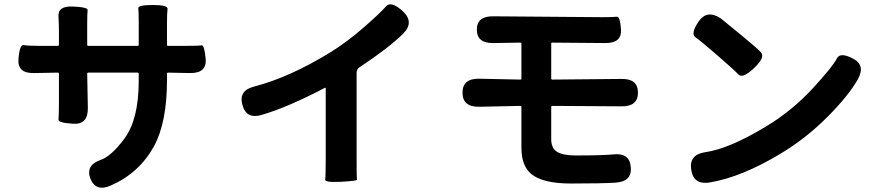

<svg xmlns="http://www.w3.org/2000/svg" viewBox="-20 -809 4040 883"><path d="M490 44Q421 75 396 13Q372 -49 444 -74Q492 -91 551 -170Q618 -259 618 -437V-470Q618 -475 613 -475H386Q381 -475 381 -470L384 -312Q385 -235 316 -240Q247 -244 249 -259Q251 -274 251 -339V-470Q251 -475 246 -475L137 -473Q59 -471 65 -538Q70 -605 89.5 -601.5Q109 -598 166 -598H246Q251 -598 251 -603V-661Q251 -697 249 -733Q245 -782 315 -779Q385 -776 383 -762.5Q381 -749 381 -697V-603Q381 -598 386 -598H613Q618 -598 618 -603V-703Q618 -756 616 -771Q614 -786 684 -786Q753 -786 750.5 -767.5Q748 -749 748 -703V-603Q748 -598 753 -598H822Q894 -598 907 -600.5Q920 -603 926 -537Q931 -472 854 -473L753 -475Q748 -475 748 -470V-442Q748 -246 688 -136Q620 -13 490 44Z M1548 27Q1473 31 1475.5 16.5Q1478 2 1478 -87V-402Q1478 -407 1474 -405Q1302 -315 1185 -281Q1113 -259 1095 -326Q1076 -393 1149 -411Q1311 -453 1499 -568Q1575 -615 1653 -683Q1731 -751 1754.5 -779Q1778 -807 1833 -757Q1887 -706 1833 -653Q1768 -589 1634 -500Q1620 -491 1620 -474V-87Q1620 12 1621.5 17.5Q1623 23 1548 27Z M2606 35Q2476 35 2423 -9Q2378 -47 2378 -129V-317Q2378 -322 2373 -322L2183 -318Q2107 -317 2107 -383Q2107 -448 2183 -447L2373 -443Q2378 -443 2378 -448V-608Q2378 -613 2373 -613L2248 -611Q2173 -610 2173 -673Q2173 -735 2248 -734L2750 -730Q2802 -730 2817 -732Q2832 -734 2836 -672Q2839 -610 2763 -611L2520 -613Q2515 -613 2515 -608V-448Q2515 -443 2520 -443L2839 -446Q2914 -447 2914 -383Q2914 -319 2839 -320L2520 -322Q2515 -322 2515 -317V-169Q2515 -128 2541.5 -111Q2568 -94 2629 -94Q2747 -94 2801 -99Q2876 -107 2881 -40Q2887 26 2811 31Q2748 35 2606 35Z M3245 30Q3170 43 3159 -28Q3148 -98 3223 -109Q3331 -124 3499 -225Q3622 -298 3722 -407Q3813 -507 3828 -539Q3843 -571 3902 -540Q3962 -510 3925 -444Q3883 -370 3788 -274Q3689 -174 3571 -103Q3392 5 3245 30ZM3448 -496Q3395 -446 3376 -466.5Q3357 -487 3279 -554.5Q3201 -622 3178 -638Q3155 -654 3193 -710Q3231 -766 3294 -725Q3297 -723 3375 -659Q3457 -592 3479 -569Q3501 -546 3448 -496Z"/></svg>

Font: Resource Han Rounded JP
Style: Bold
Weight: 700
Designer: Cyano Hao (round all glyphs); Ryoko NISHIZUKA 西塚涼子 (kana, bopomofo & ideographs); Paul D. Hunt (Latin, Greek & Cyrillic)
Foundry: Cyano Hao
Version: 0.990